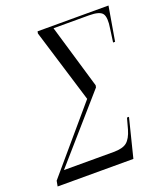

<svg xmlns="http://www.w3.org/2000/svg" viewBox="-187 -806 778 898"><g transform="rotate(-20 201.5 -357.0)"><path d="M-55 0 -50 -27 215 -338 103 -704 105 -714H458L429 -544H419L428 -609Q437 -663 423.5 -682.5Q410 -702 356 -702H180L274 -384L272 -374L-1 -62H246Q292 -62 312.5 -79Q333 -96 345 -137L360 -192H370L322 0Z"/></g></svg>

Font: Noto Serif Display ExtraCondensed Light
Style: Italic
Weight: 300
Width: 2
Italic angle: -12°
Designer: Monotype Design Team
Foundry: Monotype Imaging Inc.
Version: Version 2.009